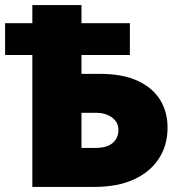

<svg xmlns="http://www.w3.org/2000/svg" viewBox="-24 -734 712 754"><path d="M103 0V-518H-4V-643H103V-714H296V-643H486V-518H296V-444H366Q458 -444 517 -416.5Q576 -389 605 -341.5Q634 -294 634 -233Q634 -163 599.5 -110.5Q565 -58 501 -29Q437 0 346 0ZM349 -153Q396 -153 418.5 -172.5Q441 -192 441 -224Q441 -254 416 -272.5Q391 -291 353 -291H296V-153Z"/></svg>

Font: Noto Sans Black
Style: Regular
Weight: 900
Designer: Monotype Design Team
Foundry: Monotype Imaging Inc.
Version: Version 2.007